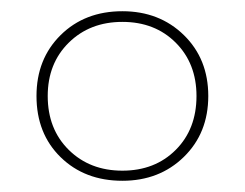

<svg xmlns="http://www.w3.org/2000/svg" viewBox="-20 -780 436 342"><path d="M351 -609Q351 -543 307.5 -500.5Q264 -458 198 -458Q131 -458 88 -500Q45 -542 45 -609Q45 -675 88 -717.5Q131 -760 198 -760Q264 -760 307.5 -717.5Q351 -675 351 -609ZM65 -609Q65 -550 102.5 -513Q140 -476 198 -476Q256 -476 293 -513Q330 -550 330 -609Q330 -667 293 -704Q256 -741 198 -741Q140 -741 102.5 -704Q65 -667 65 -609Z"/></svg>

Font: Montserrat-Arabic Thin
Style: Regular
Weight: 250
Designer: Mohamed Gaber
Foundry: Kief Type Foundry
Version: Version 5.008